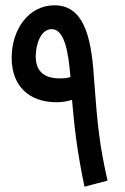

<svg xmlns="http://www.w3.org/2000/svg" viewBox="-20 -698 473 725"><path d="M299 7 386 -16C355 -154 348 -227 336 -388C327 -533 307 -678 186 -678C86 -678 24 -584 24 -480C24 -372 91 -312 193 -312C215 -312 233 -315 252 -321C260 -230 268 -142 299 7ZM115 -485C115 -533 135 -588 175 -588C222 -588 238 -508 246 -407C233 -403 221 -402 206 -402C141 -402 115 -434 115 -485Z"/></svg>

Font: Noto Sans Arabic UI XCn Md
Style: Regular
Weight: 500
Width: 2
Designer: Monotype Design Team, Nadine Chahine and Nizar Qandah
Foundry: Monotype Imaging Inc.
Version: Version 2.010